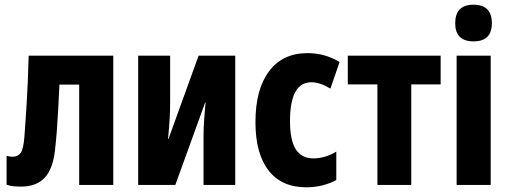

<svg xmlns="http://www.w3.org/2000/svg" viewBox="-20 -787 2161 817"><path d="M70 7Q53 7 37.5 5.5Q22 4 8 -1V-124Q22 -120 33 -120Q56 -120 68 -136.5Q80 -153 84 -207Q87 -245 89 -278Q91 -311 93.5 -348Q96 -385 98 -433.5Q100 -482 102 -550H462V0H317V-427H233Q230 -366 227.5 -319.5Q225 -273 222 -232.5Q219 -192 214 -148Q205 -67 169.5 -30Q134 7 70 7Z M568 0V-550H704V-356Q704 -317 702 -281.5Q700 -246 695 -196H697L825 -550H981V0H846V-199Q846 -237 848.5 -274.5Q851 -312 855 -351H853L726 0Z M1283 10Q1178 10 1122.5 -62Q1067 -134 1067 -267Q1067 -407 1125 -484Q1183 -561 1289 -561Q1325 -561 1359.5 -551.5Q1394 -542 1425 -523L1386 -410Q1341 -437 1305 -437Q1214 -437 1214 -272Q1214 -191 1238.5 -152Q1263 -113 1314 -113Q1338 -113 1363.5 -120.5Q1389 -128 1411 -142V-21Q1386 -7 1353 1.5Q1320 10 1283 10Z M1586 0V-428H1460V-550H1855V-428H1730V0Z M1995 -611Q1917 -611 1917 -688Q1917 -767 1995 -767Q2073 -767 2073 -688Q2073 -611 1995 -611ZM1923 0V-550H2068V0Z"/></svg>

Font: Noto Sans ExtraCondensed ExtraBold
Style: Regular
Weight: 800
Width: 2
Designer: Monotype Design Team
Foundry: Monotype Imaging Inc.
Version: Version 2.013; ttfautohint (v1.8.4.7-5d5b)